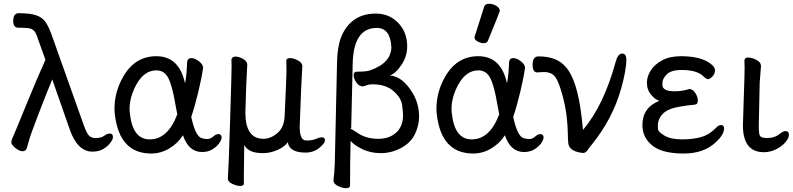

<svg xmlns="http://www.w3.org/2000/svg" viewBox="-20 -790 4203 1018"><path d="M470 14Q391 14 350 -103L257 -369Q223 -287 181.5 -178.5Q140 -70 134 -46Q128 -22 122.5 -5Q117 12 99 12Q83 12 61.5 -5.5Q40 -23 40 -36Q40 -46 48 -62.5Q56 -79 116 -226.5Q176 -374 221 -473L181 -584Q172 -614 161.5 -625.5Q151 -637 134.5 -640Q118 -643 78 -643Q50 -643 50 -678Q50 -720 79 -720Q139 -720 171.5 -709Q204 -698 220.5 -674.5Q237 -651 251 -613L425 -124Q439 -86 450 -73Q461 -60 483 -58Q517 -58 532.5 -70Q548 -82 561 -82Q579 -82 579 -63Q579 -51 565 -32.5Q551 -14 527.5 0Q504 14 470 14Z M774 -51Q870 -51 920 -184L910 -236Q894 -333 873 -375Q852 -417 809 -417Q744 -417 702 -340Q667 -275 667 -212Q667 -199 669 -186Q684 -51 774 -51ZM782 24Q613 24 589 -183Q587 -198 587 -213Q587 -303 633 -383Q695 -492 809 -492Q930 -492 961 -348Q970 -391 972 -458Q973 -482 995 -482Q1012 -482 1033.5 -466Q1055 -450 1057 -432Q1050 -380 1031.5 -303Q1013 -226 994 -170Q1014 -78 1042 -61Q1057 -53 1080 -53Q1096 -53 1110.5 -66Q1125 -79 1138 -79Q1155 -79 1155 -61Q1155 -49 1142.5 -31Q1130 -13 1107 1.5Q1084 16 1051 16Q980 16 950 -73Q924 -31 878.5 -3.5Q833 24 782 24Z M1253 196Q1237 196 1213 185.5Q1189 175 1188 158Q1192 108 1200 -150Q1208 -408 1208 -438L1207 -473Q1209 -490 1229 -490Q1246 -490 1267.5 -478.5Q1289 -467 1291 -449Q1291 -433 1289 -407Q1286 -373 1281 -193Q1281 -54 1377 -54Q1415 -54 1450.5 -84Q1486 -114 1489 -172Q1499 -384 1499 -414L1498 -468Q1498 -482 1519 -482Q1534 -482 1557 -471Q1580 -460 1583 -442Q1578 -367 1569 -118Q1569 -45 1604 -45Q1636 -45 1655 -53.5Q1674 -62 1686 -62Q1703 -62 1703 -46Q1703 -35 1688 -20Q1653 19 1600 19Q1514 19 1506 -36Q1490 -12 1451.5 5Q1413 22 1373 22Q1296 22 1275 -22L1273 130V183Q1273 196 1253 196Z M1986 -54Q2050 -54 2088 -94Q2117 -127 2117 -179Q2117 -190 2112.5 -230.5Q2108 -271 2066.5 -307Q2025 -343 1956 -343Q1936 -343 1922.5 -337.5Q1909 -332 1903 -332Q1884 -332 1869.5 -352.5Q1855 -373 1855 -392Q1855 -410 1873 -410Q1925 -410 1942 -417Q2055 -456 2055 -542Q2049 -642 1978 -642Q1854 -642 1850 -452L1842 -110L1837 -107Q1845 -107 1876 -85Q1921 -54 1986 -54ZM1814 208Q1797 208 1772.5 196.5Q1748 185 1748 165Q1753 131 1755 78L1767 -459Q1769 -560 1799 -616Q1853 -718 1973 -718Q2039 -718 2085 -675Q2139 -624 2139 -544Q2139 -491 2108 -445Q2077 -399 2047 -390Q2116 -385 2170 -293Q2202 -238 2202 -170Q2202 -124 2179.5 -78Q2157 -32 2106 -5Q2055 22 1999 22Q1943 22 1897.5 -1Q1852 -24 1839 -44Q1836 65 1836 193Q1836 208 1814 208Z M2481 -51Q2577 -51 2627 -184L2617 -236Q2601 -333 2580 -375Q2559 -417 2516 -417Q2451 -417 2409 -340Q2374 -275 2374 -212Q2374 -199 2376 -186Q2391 -51 2481 -51ZM2489 24Q2320 24 2296 -183Q2294 -198 2294 -213Q2294 -303 2340 -383Q2402 -492 2516 -492Q2637 -492 2668 -348Q2677 -391 2679 -458Q2680 -482 2702 -482Q2719 -482 2740.5 -466Q2762 -450 2764 -432Q2757 -380 2738.5 -303Q2720 -226 2701 -170Q2721 -78 2749 -61Q2764 -53 2787 -53Q2803 -53 2817.5 -66Q2832 -79 2845 -79Q2862 -79 2862 -61Q2862 -49 2849.5 -31Q2837 -13 2814 1.5Q2791 16 2758 16Q2687 16 2657 -73Q2631 -31 2585.5 -3.5Q2540 24 2489 24ZM2545 -561Q2529 -561 2512.5 -570Q2496 -579 2496 -590Q2496 -598 2498 -600L2547 -754Q2551 -770 2574 -770Q2593 -770 2611.5 -759Q2630 -748 2630 -732Q2630 -728 2567 -574Q2562 -561 2545 -561Z M3071 21Q3058 21 3036 14Q2998 3 2993 -31Q2991 -51 2990.5 -87Q2990 -123 2984.5 -171.5Q2979 -220 2965 -274Q2951 -328 2937 -359Q2923 -390 2904.5 -399Q2886 -408 2869 -408Q2850 -408 2828 -406Q2804 -406 2804 -447Q2804 -491 2835 -491Q2929 -491 2975 -440Q3041 -374 3065 -160L3071 -101Q3181 -231 3244 -461Q3256 -506 3279 -506Q3301 -506 3301 -473Q3301 -420 3273 -319Q3228 -160 3119 -25Q3101 -3 3093 9Q3085 21 3071 21Z M3604 24Q3496 24 3443 -15Q3386 -58 3386 -127Q3386 -220 3477 -256Q3457 -259 3433.5 -286Q3410 -313 3410 -352Q3410 -384 3430 -416Q3450 -448 3490.5 -470Q3531 -492 3590 -492Q3696 -492 3748 -452Q3771 -434 3771 -419Q3771 -398 3757 -384Q3743 -370 3735 -370Q3725 -370 3710 -385Q3676 -419 3594 -419Q3538 -419 3515 -395.5Q3492 -372 3492 -350Q3492 -348 3492.5 -335.5Q3493 -323 3508.5 -314.5Q3524 -306 3560 -306Q3596 -306 3635 -318Q3653 -318 3666.5 -297Q3680 -276 3680 -257Q3680 -236 3663 -235Q3573 -226 3537.5 -213Q3502 -200 3485 -176Q3468 -152 3468 -125Q3468 -122 3468.5 -106.5Q3469 -91 3503 -71Q3537 -51 3595 -51Q3654 -51 3697 -63Q3740 -75 3775 -111Q3789 -127 3803 -127Q3819 -127 3819 -109Q3819 -75 3773 -34Q3711 24 3604 24Z M4030 17Q3919 17 3919 -126L3923 -254Q3928 -397 3928 -429L3927 -470Q3929 -485 3946 -485Q3958 -485 3974 -480Q4012 -466 4014 -445L4015 -442L4008 -353L4003 -122Q4003 -104 4005 -85Q4007 -66 4019.5 -62Q4032 -58 4046 -58Q4088 -58 4115 -81Q4133 -95 4145 -95Q4163 -95 4163 -74Q4163 -58 4144.5 -36Q4126 -14 4095 1.5Q4064 17 4030 17Z"/></svg>

Font: LXGW WenKai Medium
Style: Regular
Weight: 500
Designer: LXGW / Fontworks Inc.
Foundry: LXGW / Fontworks Inc.
Version: Version 1.501; October 10, 2024